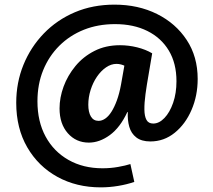

<svg xmlns="http://www.w3.org/2000/svg" viewBox="-20 -652 918 828"><path d="M414.5 156Q310 156 227.5 110.7Q145 65.3 97.5 -16.8Q50 -98.8 50 -208.7Q50 -296 81.1 -372.4Q112.2 -448.8 168.9 -507.6Q225.7 -566.3 303 -599.2Q380.3 -632 473.7 -632Q576.2 -632 657.2 -591.6Q738.2 -551.2 785.3 -479.4Q832.5 -407.7 832.5 -311.5Q832.5 -239.5 806.1 -178.2Q779.7 -116.8 733.4 -79.4Q687.2 -42 628.3 -42Q590.3 -42 568 -59.2Q545.7 -76.3 537.5 -105.3Q529.3 -134.3 531.2 -168.8H529.2Q498 -101.8 453.6 -69.4Q409.2 -37 363.2 -37Q308.2 -37 272.5 -77.4Q236.8 -117.8 236.8 -184.5Q236.8 -230.8 254.2 -278.6Q271.7 -326.3 305.2 -367Q338.8 -407.7 387.2 -432.3Q435.5 -457 497.3 -457Q534.7 -457 571.7 -447.8Q608.7 -438.5 636.3 -422Q628.5 -373.8 620.6 -329.3Q612.7 -284.8 607.5 -246.5Q602.3 -208.2 602.7 -179.4Q603 -150.7 611.7 -134.9Q620.3 -119.2 640.8 -119.2Q666.2 -119.2 689.2 -143.2Q712.2 -167.2 726.6 -208.6Q741 -250 741 -301.8Q741 -378.8 708.1 -433.8Q675.2 -488.7 615.7 -518.3Q556.2 -548 476.2 -548Q402.8 -548 341.9 -523.8Q281 -499.5 235.9 -454.7Q190.8 -409.8 166.2 -349.3Q141.5 -288.8 141.5 -215.3Q141.5 -128 176.6 -63.2Q211.7 1.5 275.2 37.6Q338.7 73.7 422 73.7Q457.3 73.7 489.4 67.9Q521.5 62.2 542.3 55.5L559.2 132.5Q526.5 143.7 489 149.8Q451.5 156 414.5 156ZM405 -130.8Q419.7 -130.8 434 -140.7Q448.3 -150.5 460.9 -170.4Q473.5 -190.3 484.1 -219.3Q494.7 -248.3 501.8 -286.7L516.3 -368.7Q511.7 -371.3 502.1 -373.9Q492.5 -376.5 482.5 -376.5Q459.2 -376.5 437.2 -361.4Q415.2 -346.3 397.8 -320.8Q380.5 -295.2 370.7 -263.8Q360.8 -232.3 360.8 -200.5Q360.8 -168.2 372 -149.5Q383.2 -130.8 405 -130.8Z"/></svg>

Font: Murecho Thin
Style: Regular
Weight: 100
Designer: Neil Summerour
Foundry: Positype
Version: Version 1.010